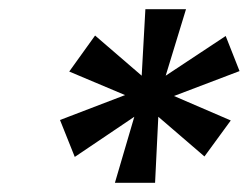

<svg xmlns="http://www.w3.org/2000/svg" viewBox="-20 -756 541 416"><path d="M229 -360 271 -503 142 -416 110 -496 251 -550 130 -601 186 -679 287 -592 295 -736H383L339 -592L469 -678L499 -602L357 -548L480 -495L423 -417L323 -503L316 -360Z"/></svg>

Font: DM Sans 24pt SemiBold
Style: Italic
Weight: 600
Italic angle: -10°
Designer: Colophon Foundry, Jonny Pinhorn
Foundry: Colophon Foundry
Version: Version 4.004;gftools[0.9.30]